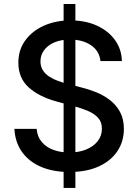

<svg xmlns="http://www.w3.org/2000/svg" viewBox="-20 -838 683 949"><path d="M294.4 90.9V-818.2H352.6V90.9ZM476.6 -536.2Q470.9 -586.6 429.7 -614.5Q388.5 -642.4 326 -642.4Q281.2 -642.4 248.6 -628.4Q215.9 -614.3 198 -590Q180 -565.7 180 -534.8Q180 -508.9 192.3 -490.1Q204.5 -471.2 224.6 -458.6Q244.7 -446 267.8 -437.7Q290.8 -429.3 312.1 -424L383.2 -405.5Q418 -397 454.5 -382.5Q491.1 -367.9 522.4 -344.1Q553.6 -320.3 573 -285.2Q592.3 -250 592.3 -201Q592.3 -139.2 560.5 -91.3Q528.8 -43.3 468.6 -15.6Q408.4 12.1 323.2 12.1Q241.5 12.1 181.8 -13.8Q122.2 -39.8 88.4 -87.5Q54.7 -135.3 51.1 -201H161.2Q164.4 -161.6 187 -135.5Q209.5 -109.4 244.9 -96.8Q280.2 -84.2 322.4 -84.2Q369 -84.2 405.4 -98.9Q441.8 -113.6 462.7 -140.1Q483.7 -166.5 483.7 -202.1Q483.7 -234.4 465.4 -255Q447.1 -275.6 416 -289.1Q384.9 -302.6 345.9 -312.9L259.9 -336.3Q172.6 -360.1 121.6 -406.2Q70.7 -452.4 70.7 -528.4Q70.7 -591.3 104.8 -638.1Q138.8 -685 197.1 -711.1Q255.3 -737.2 328.5 -737.2Q402.3 -737.2 459 -711.3Q515.6 -685.4 548.3 -640.1Q581 -594.8 582.4 -536.2Z"/></svg>

Font: InterMG Medium
Style: Regular
Weight: 500
Designer: Rasmus Andersson
Foundry: rsms
Version: Version 3.019;December 26, 2023;FontCreator 15.0.0.2955 64-b